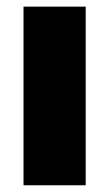

<svg xmlns="http://www.w3.org/2000/svg" viewBox="-20 -550 323 570"><path d="M49.8 -530.3H234.4V0H49.8Z"/></svg>

Font: Pretendard GOV Black
Style: Regular
Weight: 900
Designer: Base glyphs from Inter by Rasmus Andersson; Hangeul glyphs from Noto Sans CJK(Source Han Sans) by Jang Soo-young and Kan
Foundry: Kil Hyung-jin
Version: Version 1.309